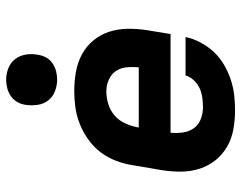

<svg xmlns="http://www.w3.org/2000/svg" viewBox="-102 -694 803 640"><g transform="rotate(-90 300.0 -373.5)"><path d="M253 8Q221 8 190 2.5Q159 -3 132.5 -18Q106 -33 87 -56.5Q68 -80 58.5 -109Q49 -138 48.5 -170Q48 -202 53 -234L70 -334Q74 -361 84.5 -388.5Q95 -416 112.5 -439.5Q130 -463 154.5 -480.5Q179 -498 206 -509Q233 -520 261 -524Q289 -528 316 -528Q349 -528 380.5 -522.5Q412 -517 439 -502.5Q466 -488 485.5 -464.5Q505 -441 514.5 -412Q524 -383 524.5 -350.5Q525 -318 520 -286L507 -207H178Q176 -186 179 -165.5Q182 -145 193 -129.5Q204 -114 223 -106.5Q242 -99 262 -99Q278 -99 294 -101Q310 -103 325 -109.5Q340 -116 352.5 -129Q365 -142 369 -157H497Q492 -132 479 -107.5Q466 -83 447.5 -63Q429 -43 405 -29Q381 -15 355.5 -6.5Q330 2 304.5 5Q279 8 253 8ZM196 -313H396Q398 -334 396 -354Q394 -374 383.5 -389.5Q373 -405 354.5 -413Q336 -421 316 -421Q295 -421 273.5 -414.5Q252 -408 235 -393Q218 -378 209 -357.5Q200 -337 196 -317ZM355 -585Q335 -585 316 -592.5Q297 -600 285.5 -615Q274 -630 271 -650Q268 -670 271 -690Q273 -705 280.5 -718Q288 -731 300.5 -739.5Q313 -748 327 -751.5Q341 -755 355 -755Q375 -755 393.5 -747.5Q412 -740 423.5 -725Q435 -710 438.5 -690Q442 -670 438 -650Q436 -635 429 -622Q422 -609 409.5 -600.5Q397 -592 383 -588.5Q369 -585 355 -585Z"/></g></svg>

Font: Iosevka Aile Extrabold Oblique
Style: Regular
Weight: 800
Italic angle: -9°
Designer: Belleve Invis
Foundry: Belleve Invis
Version: Version 31.1.0; ttfautohint (v1.8.4)